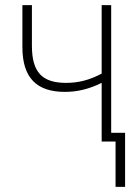

<svg xmlns="http://www.w3.org/2000/svg" viewBox="-20 -550 540 746"><path d="M375 0H429V176H466V-34H412V-530H375V-264C328 -239 285 -228 237 -228C145 -228 104 -268 104 -372V-530H67V-367C67 -247 123 -193 232 -193C281 -193 326 -204 375 -228Z"/></svg>

Font: Noto Sans Mono ExtraCondensed ExtraLight
Style: Regular
Weight: 200
Width: 2
Designer: Monotype Design Team
Foundry: Monotype Imaging Inc.
Version: Version 2.014